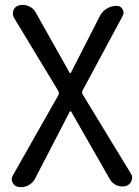

<svg xmlns="http://www.w3.org/2000/svg" viewBox="-20 -565 576 794"><path d="M125 173.8Q115.2 192.4 95.7 202.1Q82 209 66.4 209Q61.5 209 56.6 208Q40 206.1 32.2 190.4Q28.3 183.6 28.3 175.8Q28.3 168 33.2 160.2L221.7 -171.9Q225.6 -180.7 220.7 -189.5L38.1 -491.2Q33.2 -500 33.2 -508.8Q33.2 -515.6 35.2 -522.5Q42 -538.1 58.6 -543Q67.4 -544.9 74.2 -544.9Q85.9 -544.9 97.7 -540Q117.2 -532.2 127 -514.6L267.6 -264.6Q268.6 -262.7 271 -262.7Q273.4 -262.7 273.4 -264.6L392.6 -498Q402.3 -517.6 421.4 -529.3Q440.4 -541 461.9 -541Q478.5 -541 486.8 -526.9Q495.1 -512.7 487.3 -499L321.3 -190.4Q317.4 -181.6 322.3 -173.8L521.5 153.3Q526.4 161.1 526.4 169.9Q526.4 176.8 523.4 183.6Q517.6 199.2 501 204.1Q493.2 206.1 485.4 206.1Q473.6 206.1 461.9 201.2Q443.4 193.4 433.6 174.8L274.4 -103.5Q273.4 -104.5 271 -104.5Q268.6 -104.5 268.6 -103.5Z"/></svg>

Font: irohamaru Regular
Style: Regular
Weight: 400
Designer: [Source Han Sans]
Ryoko NISHIZUKA  (kana & ideographs); Paul D. Hunt (Latin, Greek & Cyrillic); Wenlong ZHANG  (bopomofo
Version: Version 1.00